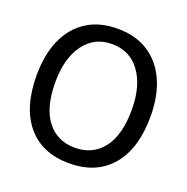

<svg xmlns="http://www.w3.org/2000/svg" viewBox="-117 -737 834 857"><g transform="rotate(20 300.0 -308.5)"><path d="M300 11Q171 11 100.5 -73Q30 -157 30 -309Q30 -407 61.5 -478.5Q93 -550 153.5 -589Q214 -628 300 -628Q386 -628 446.5 -589Q507 -550 539 -478.5Q571 -407 571 -309Q571 -157 500 -73Q429 11 300 11ZM300 -63Q385 -63 433.5 -126Q482 -189 482 -309Q482 -422 433.5 -488.5Q385 -555 300 -555Q216 -555 167.5 -488.5Q119 -422 119 -309Q119 -189 167.5 -126Q216 -63 300 -63Z"/></g></svg>

Font: Inconsolata Expanded Medium
Style: Regular
Weight: 500
Width: 7
Monospace: yes
Designer: Raph Levien, Cyreal, Brenton Simpson
Foundry: Raph Levien, Cyreal, Google
Version: Version 3.001; ttfautohint (v1.8.2.53-6de2)